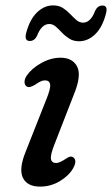

<svg xmlns="http://www.w3.org/2000/svg" viewBox="-20 -682 415 712"><path d="M188.5 -77.5Q200.5 -77.5 223 -92.5Q231 -98 237.8 -100.5Q244.5 -103 251.5 -98.5Q267.5 -87 251 -57.5Q235 -30 201.5 -10Q168 10 128.5 10Q81 10 65 -22.5Q49 -55 75 -119L151 -311.5Q168 -352.5 166 -368.2Q164 -384 146.5 -384Q139 -384 130 -379.8Q121 -375.5 110.5 -368Q101 -362.5 93.5 -360Q86 -357.5 79.5 -361Q71.5 -366 71 -377.2Q70.5 -388.5 79 -401.5Q97.5 -428.5 133 -448.2Q168.5 -468 204.5 -468Q249 -468 266 -435.2Q283 -402.5 254.5 -333L181.5 -145.5Q166.5 -107.5 169 -92.5Q171.5 -77.5 188.5 -77.5ZM273.5 -529Q252 -529 236.8 -538.8Q221.5 -548.5 209.8 -561Q198 -573.5 187 -583.2Q176 -593 162.5 -593Q134 -593 117 -548.5Q107.5 -530 90.5 -530Q69.5 -530 77 -559.5Q90.5 -610.5 117.5 -636.2Q144.5 -662 176.5 -662Q198.5 -662 213.5 -652.2Q228.5 -642.5 240.2 -630Q252 -617.5 263.2 -607.8Q274.5 -598 288 -598Q316.5 -598 333 -642.5Q342.5 -661.5 360 -661.5Q381 -661.5 373 -631.5Q359.5 -580 332.5 -554.5Q305.5 -529 273.5 -529Z"/></svg>

Font: Fraunces 9pt S100
Style: Italic
Weight: 400
Italic angle: -16°
Version: Version 1.000; ttfautohint (v1.8.3)